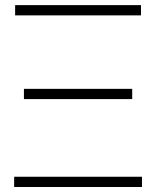

<svg xmlns="http://www.w3.org/2000/svg" viewBox="-20 -748 624 768"><path d="M36.6 0V-41H547.9V0ZM40.5 -686.5V-727.5H543.9V-686.5ZM75.7 -351.6V-392.6H508.8V-351.6Z"/></svg>

Font: Inter Display ExtraLight
Style: Regular
Weight: 200
Designer: Rasmus Andersson
Foundry: rsms
Version: Version 4.000;git-a52131595